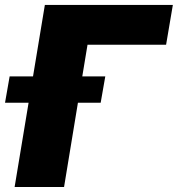

<svg xmlns="http://www.w3.org/2000/svg" viewBox="-57 -747 710 767"><path d="M633.5 -727.3 606.5 -568.2H292.6L271.7 -441.8H363.6L345.2 -336.6H254.3L198.9 0H1.4L57.2 -336.6H-36.9L-18.5 -441.8H74.9L122.2 -727.3Z"/></svg>

Font: Karasuma Gothic
Style: Italic
Weight: 900
Italic angle: -9.39999°
Designer: Rasmus Andersson / Ryoko Nishizuka
Foundry: Genbu
Version: Version 1.00